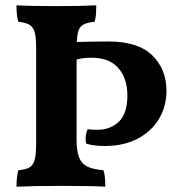

<svg xmlns="http://www.w3.org/2000/svg" viewBox="-20 -699 681 722"><path d="M459 -340Q459 -404 425 -443Q391 -482 324 -482Q291 -482 268 -475V-175Q268 -131 277.5 -107Q287 -83 308.5 -72.5Q330 -62 369 -59Q376 -39 376 3Q322 0 210 0Q107 0 42 3Q42 -33 49 -59Q77 -61 91 -69.5Q105 -78 110.5 -98.5Q116 -119 116 -160V-517Q116 -558 110.5 -577.5Q105 -597 91.5 -605.5Q78 -614 49 -617Q42 -639 42 -679Q93 -676 195 -676Q282 -676 342 -679Q342 -662 341 -646Q340 -630 335 -617Q298 -614 284 -599Q270 -584 269 -541Q337 -543 388 -543Q499 -543 552.5 -491Q606 -439 606 -357Q606 -300 578.5 -253Q551 -206 498.5 -178Q446 -150 374 -150Q331 -150 304 -159Q302 -171 302 -178Q302 -197 310 -213Q322 -211 347 -211Q395 -211 427 -241.5Q459 -272 459 -340Z"/></svg>

Font: Vollkorn SC
Style: Bold
Weight: 700
Designer: Friedrich Althausen
Foundry: Friedrich Althausen
Version: Version 4.015